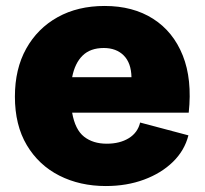

<svg xmlns="http://www.w3.org/2000/svg" viewBox="-20 -614 687 644"><path d="M335 10Q248 10 179 -25Q110 -60 70 -127Q30 -194 30 -290Q30 -383 68 -451Q106 -519 173.5 -556.5Q241 -594 331 -594Q426 -594 493.5 -551Q561 -508 593 -428Q625 -348 613 -236H222Q232 -179 262 -155.5Q292 -132 338 -132Q382 -132 412 -150.5Q442 -169 450 -203L612 -160Q599 -109 560 -71Q521 -33 463 -11.5Q405 10 335 10ZM328 -453Q283 -453 257 -427.5Q231 -402 222 -355H421Q420 -403 395 -428Q370 -453 328 -453Z"/></svg>

Font: BDO Grotesk Black
Style: Regular
Weight: 900
Designer: Deni Anggara
Foundry: Lokal Container
Version: Version 2.000